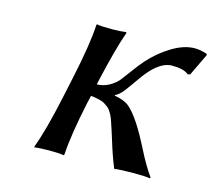

<svg xmlns="http://www.w3.org/2000/svg" viewBox="-72 -527 694 618"><g transform="rotate(15 274.5 -218.0)"><path d="M152.3 -250Q177.2 -367.2 180.2 -429.2L181.6 -432.1Q194.8 -429.2 230 -429.2Q245.1 -429.2 257.3 -429.9Q269.5 -430.7 274.4 -431.6L278.8 -432.1L280.3 -429.2Q260.3 -375 231.9 -250L231 -245.1Q253.4 -245.6 272.2 -256.3Q291 -267.1 301 -279.5Q311 -292 328.6 -316.2Q346.2 -340.3 358.4 -354Q389.2 -389.2 429.7 -414.1Q470.2 -439 506.3 -439Q523.4 -439 545.9 -432.1L548.8 -428.2L513.2 -354L504.9 -352.1Q489.7 -366.2 449.7 -366.2Q419.9 -366.2 388.2 -335Q371.6 -318.4 354.5 -293.5Q336.9 -268.1 323.5 -250.5Q310.1 -232.9 296.4 -227.1L295.9 -225.1Q328.6 -219.7 345.7 -205.6Q362.8 -191.4 384.8 -158.2Q404.3 -128.4 428.7 -80.1Q453.1 -31.7 476.1 0L473.6 2.9Q460.4 0 421.9 0Q378.9 0 355.5 2.9Q346.2 -20 339.4 -39.6Q332.5 -59.1 325.9 -81.1Q319.3 -103 315.9 -112.8Q314.5 -116.7 311 -127.4Q307.6 -138.2 306.4 -141.6Q305.2 -145 301.8 -153.8Q298.3 -162.6 295.9 -166L289.6 -175.8Q285.2 -182.1 281.2 -184.6Q277.3 -187 271 -191.7Q264.6 -196.3 257.8 -198Q251 -199.7 242.2 -201.7Q233.4 -203.6 222.7 -204.6L216.8 -179.2Q192.4 -64.9 189 0L186.5 2.9Q173.3 0 139.2 0Q123.5 0 111.1 0.7Q98.6 1.5 93.8 2L89.4 2.9L88.9 0Q111.8 -60.5 137.2 -179.2Z"/></g></svg>

Font: Linux Biolinum G
Style: Italic
Weight: 400
Italic angle: -12°
Designer: Philipp H. Poll
Foundry: Philipp H. Poll
Version: Version 0.5.1